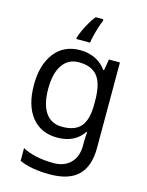

<svg xmlns="http://www.w3.org/2000/svg" viewBox="-144 -853 903 1180"><g transform="rotate(15 307.5 -263.0)"><path d="M275 -546Q328 -546 370.5 -526Q413 -506 443 -465H448L460 -536H530V9Q530 124 471.5 182Q413 240 290 240Q172 240 97 206V125Q176 167 295 167Q364 167 403.5 126.5Q443 86 443 16V-5Q443 -17 444 -39.5Q445 -62 446 -71H442Q388 10 276 10Q172 10 113.5 -63Q55 -136 55 -267Q55 -395 113.5 -470.5Q172 -546 275 -546ZM287 -472Q220 -472 183 -418.5Q146 -365 146 -266Q146 -167 182.5 -114.5Q219 -62 289 -62Q370 -62 407 -105.5Q444 -149 444 -246V-267Q444 -377 406 -424.5Q368 -472 287 -472ZM363 -754Q355 -737 346.5 -710.5Q338 -684 331 -656Q324 -628 321 -606H234V-615Q239 -633 251 -660Q263 -687 279.5 -715.5Q296 -744 314 -766H363Z"/></g></svg>

Font: Noto Sans Wancho
Style: Regular
Weight: 400
Designer: Monotype Design Team
Foundry: Monotype Imaging Inc.
Version: Version 2.001; ttfautohint (v1.8.4.7-5d5b)